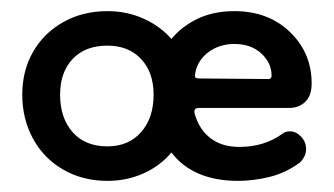

<svg xmlns="http://www.w3.org/2000/svg" viewBox="-20 -315 600 345"><path d="M20 -145Q20 -188 39.5 -222Q59 -256 94 -275.5Q129 -295 173 -295Q208 -295 238 -281.5Q268 -268 288 -245Q307 -268 335.5 -281.5Q364 -295 401 -295Q462 -295 501 -257.5Q540 -220 540 -165Q540 -143 528.5 -132Q517 -121 499 -121H337Q327 -121 330 -110Q338 -82 358.5 -66.5Q379 -51 410 -51Q455 -51 488 -75Q493 -79 501 -79Q512 -79 521 -69.5Q530 -60 530 -47Q530 -34 519 -23Q493 -4 464 3Q435 10 408 10Q327 10 288 -41Q268 -17 238 -3.5Q208 10 173 10Q129 10 94 -10Q59 -30 39.5 -65.5Q20 -101 20 -145ZM88 -145Q88 -103 110.5 -77.5Q133 -52 173 -52Q211 -52 233.5 -77.5Q256 -103 256 -145Q256 -185 233.5 -209Q211 -233 173 -233Q133 -233 110.5 -209Q88 -185 88 -145ZM331 -185Q331 -185 331 -184Q330 -180 330.5 -177Q331 -174 339 -174L462 -173Q468 -173 468 -179Q468 -202 449.5 -219Q431 -236 401 -236Q375 -236 355.5 -222Q336 -208 331 -185Z"/></svg>

Font: Dongle
Style: Regular
Weight: 400
Designer: Yanghee Ryu
Foundry: Yanghee Ryu
Version: Version 2.000